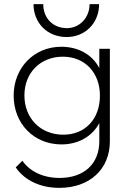

<svg xmlns="http://www.w3.org/2000/svg" viewBox="-20 -701 626 928"><path d="M267 207C413 207 511 117 511 -18V-465H460V-372C426 -437 359 -475 276 -475C144 -475 46 -373 46 -239C46 -103 144 -3 277 -3C359 -3 426 -42 460 -106V-18C460 91 386 159 268 159C187 159 124 127 88 76L56 108C100 172 176 207 267 207ZM98 -240C98 -349 175 -427 284 -427C390 -427 463 -350 463 -239C463 -125 391 -50 286 -50C176 -50 98 -129 98 -240ZM142 -681C142 -591 208 -522 302 -522C393 -522 459 -591 459 -681H413C413 -615 364 -565 304 -565C234 -565 189 -615 189 -681Z"/></svg>

Font: MV Cash ExtraLight
Style: Regular
Weight: 200
Designer: Rodrigo Fuenzalida
Foundry: fragTYPE
Version: Version 1.100;Glyphs 3.1.2 (3151)